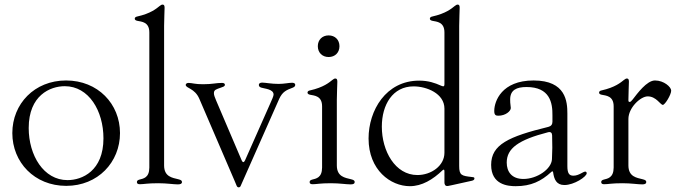

<svg xmlns="http://www.w3.org/2000/svg" viewBox="-20 -794 2943 832"><path d="M267 11.4C404.1 11.4 500 -90.9 500 -217.3C500 -343.8 404.1 -445.3 266.3 -445.3C129.3 -445.3 33.4 -343.8 33.4 -217.3C33.4 -90.9 129.3 11.4 267 11.4ZM104.4 -239.3C104.4 -380.7 197.4 -420.5 260.7 -420.5C365.1 -420.5 428.3 -313.2 428.3 -194.6C428.3 -53.3 335.9 -13.5 272.7 -13.5C169 -13.5 104.4 -120.7 104.4 -239.3Z M585.9 4.3C604 4.3 617.5 0 665.5 0C703.5 0 731.5 5 750.7 5C762.4 5 768.5 2.1 768.5 -5C768.5 -11.4 764.6 -14.2 753.6 -17C726.2 -23.8 691.4 -28.1 691.1 -76.7V-681.8C691.1 -715.2 693.2 -741.5 693.2 -760.7C693.2 -772 689.6 -774.1 683.9 -774.1C680.4 -774.1 676.8 -771.7 671.5 -767.8C658 -757.1 634.2 -735.8 573.9 -722.3C567.8 -721.2 563.9 -717.7 563.9 -713.1C563.9 -707.7 568.5 -705.3 574.9 -703.8C593 -699.9 627.1 -699.6 627.1 -653.4V-67.8C626.8 -23.1 600.9 -20.2 583.8 -15.6C577.8 -13.8 573.2 -11.4 573.2 -5C573.2 2.1 578.5 4.3 585.9 4.3Z M1014.2 17.8C1018.1 17.8 1021 16 1022.7 12.1L1027.7 0.7L1190.3 -366.5C1204.5 -396.7 1220.9 -403.8 1248.6 -414.1C1255.7 -416.9 1259.6 -420.8 1259.2 -426.1C1259.6 -432.9 1253.2 -435.4 1245.7 -435.4C1231.9 -435.4 1210.9 -430.4 1187.5 -430.4C1155.9 -430.4 1132.5 -435.7 1115.8 -436.1C1107.2 -435.7 1101.6 -432.5 1101.6 -426.1C1101.6 -419 1106.9 -415.8 1112.9 -414.1C1124.6 -409.8 1165.5 -408.4 1165.5 -384.2C1165.5 -377.5 1158.7 -362.9 1149.9 -343L1043 -101.9L1041.9 -99.4C1036.9 -88.8 1032 -88.8 1027 -99.4V-99.8L916.2 -359.4C911.2 -371.4 906.6 -382.8 907 -389.9C906.6 -405.5 918.3 -407.3 936.8 -414.1C945.3 -417.6 954.5 -418.7 954.5 -426.8C954.5 -433.2 947.8 -434.7 941.8 -434.7C915.5 -434.7 900.6 -429 860.8 -429C825.6 -428.6 812.5 -434.7 796.9 -434.7C789.1 -434.7 784.8 -430.4 784.8 -426.1C784.8 -411.2 823.9 -412.3 843.8 -365.8L996.8 -9.9L1005.7 11.4C1007.5 15.3 1010.3 17.8 1014.2 17.8Z M1334.5 4.3C1352.6 4.3 1366.1 0 1414.1 0C1452.1 0 1480.1 5 1499.3 5C1511 5 1517 2.1 1517 -5C1517 -11.4 1513.1 -14.2 1502.1 -17C1474.8 -23.8 1440 -28.1 1439.6 -76.7V-361.5C1439.6 -394.9 1441.8 -421.2 1441.8 -440.3C1441.8 -451.7 1438.2 -453.8 1432.5 -453.8C1429 -453.8 1425.4 -451.3 1420.1 -447.4C1406.6 -436.8 1382.8 -415.5 1322.4 -402C1316.4 -400.9 1312.5 -397.4 1312.5 -392.8C1312.5 -387.4 1317.1 -384.9 1323.5 -383.5C1341.6 -379.6 1375.7 -379.3 1375.7 -333.1V-67.8C1375.4 -23.1 1349.4 -20.2 1332.4 -15.6C1326.3 -13.8 1321.7 -11.4 1321.7 -5C1321.7 2.1 1327.1 4.3 1334.5 4.3ZM1357.2 -593.8C1357.2 -566.1 1376.4 -546.9 1404.1 -546.9C1431.8 -546.9 1451 -566.1 1451 -593.8C1451 -621.4 1431.8 -640.6 1404.1 -640.6C1376.4 -640.6 1357.2 -621.4 1357.2 -593.8Z M1796.5 -444.6C1652.3 -444.6 1577.1 -315.3 1577.1 -193.9C1577.1 -56.8 1672.9 12.8 1756 12.8C1808.2 12.8 1855.5 -15.6 1898.1 -56.5C1903.8 -60.7 1905.5 -59.7 1905.9 -51.8V-39.8V-3.6C1905.9 4.3 1908.7 12.1 1918 12.1C1922.2 12.1 1928.6 10.7 2024.5 -10.7C2031.6 -12.1 2035.9 -15.6 2035.9 -20.6C2035.9 -27 2029.5 -26.3 2024.5 -27C1980.5 -32 1969.8 -34.1 1969.8 -74.6V-681.8C1969.8 -715.2 1971.9 -741.5 1971.9 -760.7C1971.9 -772 1968.4 -774.1 1962.7 -774.1C1959.2 -774.1 1955.6 -771.7 1950.3 -767.8C1936.8 -757.1 1913 -735.8 1852.6 -722.3C1846.6 -721.2 1842.7 -717.7 1842.7 -713.1C1842.7 -707.7 1847.3 -705.3 1853.7 -703.8C1871.8 -699.9 1905.9 -699.6 1905.9 -653.4V-428.3C1905.5 -420.1 1903.1 -418.3 1895.2 -421.2L1888.1 -424C1866.1 -433.9 1837 -444.6 1796.5 -444.6ZM1634.6 -245C1634.6 -340.2 1681.5 -419.7 1772.4 -419.7C1828.5 -419.7 1905.9 -389.2 1905.9 -323.2V-132.1C1905.9 -75.3 1848.4 -35.5 1788.7 -35.5C1692.1 -35.5 1634.6 -139.9 1634.6 -245Z M2214.8 12.8C2281.6 12.8 2325.6 -9.2 2368.3 -48.3C2370.4 -50.4 2372.2 -51.5 2373.9 -51.5C2375.4 -51.5 2376.4 -50.4 2376.8 -47.6C2381 -17 2391 7.8 2425.8 7.8C2467.7 7.8 2522.4 -28.4 2522.4 -43.3C2522.4 -46.9 2520.2 -50.4 2516 -50.4C2506.7 -50.4 2488.3 -32.7 2464.8 -32.7C2447.1 -32.7 2438.6 -41.9 2438.6 -73.9V-301.8C2438.6 -353 2432.9 -445.3 2292.3 -445.3C2153.1 -445.3 2122.5 -354.4 2121.8 -315.3C2121.1 -294.7 2128.9 -292.6 2139.6 -292.6C2170.8 -292.6 2193.5 -312.5 2193.5 -326C2190.7 -344.5 2190.7 -358 2190.7 -362.9C2190.7 -404.1 2218.4 -416.9 2261.7 -416.9C2363.3 -416.9 2374.6 -348 2373.9 -294C2373.6 -284.8 2373.9 -275.6 2373.9 -266.3C2373.9 -254.6 2367.9 -247.2 2356.5 -244.3C2183.9 -202.1 2108.3 -167.6 2108.3 -79.5C2108.3 7.1 2181.5 12.8 2214.8 12.8ZM2175.8 -89.5C2175.8 -151.3 2226.9 -187.9 2354.8 -220.9C2366.1 -223.7 2372.2 -219.1 2372.5 -207.4C2373.9 -170.1 2373.6 -135.7 2371.8 -103.7C2369.3 -61.1 2307.2 -18.5 2248.2 -18.5C2196.4 -18.5 2175.8 -51.1 2175.8 -89.5Z M2598 4.3C2616.1 4.3 2629.6 0 2677.6 0C2715.6 0 2743.6 5 2762.8 5C2774.5 5 2780.5 2.1 2780.5 -5C2780.5 -11.4 2776.6 -14.2 2765.6 -17C2738.3 -23.8 2703.5 -28.1 2703.1 -76.7V-278.4C2703.1 -326.7 2755 -376.4 2786.9 -376.4C2823.9 -376.4 2841.6 -339.5 2852.3 -339.5C2861.5 -339.5 2888.5 -383.5 2888.5 -401.3C2888.5 -416.9 2857.2 -445.3 2818.2 -445.3C2782.7 -445.3 2741.5 -388.5 2721.6 -362.9C2715.9 -355.5 2712.4 -352.3 2708.1 -352.3C2703.5 -352.3 2703.1 -355.8 2703.1 -361.5C2703.1 -394.9 2705.3 -421.2 2705.3 -440.3C2705.3 -451.7 2701.7 -453.8 2696 -453.8C2692.5 -453.8 2688.9 -451.3 2683.6 -447.4C2670.1 -436.8 2646.3 -415.5 2585.9 -402C2579.9 -400.9 2576 -397.4 2576 -392.8C2576 -387.4 2580.6 -384.9 2587 -383.5C2605.1 -379.6 2639.2 -379.3 2639.2 -333.1V-67.8C2638.8 -23.1 2612.9 -20.2 2595.9 -15.6C2589.8 -13.8 2585.2 -11.4 2585.2 -5C2585.2 2.1 2590.6 4.3 2598 4.3Z"/></svg>

Font: Margiela Serif Light
Style: Regular
Weight: 300
Designer: Andreas Faust, Stefan Endress
Version: Version 1.002;FEAKit 1.0